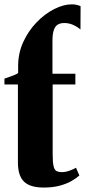

<svg xmlns="http://www.w3.org/2000/svg" viewBox="-22 -852 393 884"><path d="M179.5 11.5Q117 11.5 88.8 -15.5Q60.5 -42.5 60.5 -104.5V-463H-1.5V-490Q9 -494 20.8 -497.8Q32.5 -501.5 43 -506Q53.5 -510.5 61.5 -515.5Q61.5 -523.5 61.5 -531.8Q61.5 -540 61.5 -547.5Q61.5 -607.5 85.2 -659Q109 -710.5 146.8 -749.5Q184.5 -788.5 227.5 -810.2Q270.5 -832 308.5 -832Q321 -832 331.5 -829.5Q342 -827 349 -823.5L348.5 -716.5Q331 -730.5 312.8 -738.2Q294.5 -746 274 -746Q255.5 -746 243.5 -738.5Q231.5 -731 225.5 -712.8Q219.5 -694.5 219.5 -663V-512.5H325V-463H220.5V-143Q220.5 -105.5 224.5 -87.8Q228.5 -70 237.8 -64.8Q247 -59.5 263.5 -59.5Q279.5 -59.5 297 -65.8Q314.5 -72 328 -79.5L343.5 -44Q328.5 -30.5 305.8 -17.8Q283 -5 251.8 3.2Q220.5 11.5 179.5 11.5Z"/></svg>

Font: Merriweather 120pt ExtraBold
Style: Regular
Weight: 800
Version: Version 2.100